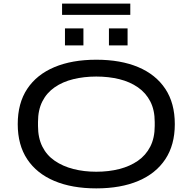

<svg xmlns="http://www.w3.org/2000/svg" viewBox="-20 -1029 1064 1061"><path d="M512 12Q378 12 280.5 -29Q183 -70 130.5 -149Q78 -228 78 -343Q78 -459 130.5 -538Q183 -617 280.5 -658Q378 -699 512 -699Q647 -699 744 -658Q841 -617 893.5 -538Q946 -459 946 -343Q946 -228 893.5 -149Q841 -70 744 -29Q647 12 512 12ZM512 -80Q581 -80 639.5 -95Q698 -110 742 -140.5Q786 -171 810.5 -219Q835 -267 835 -333V-355Q835 -421 810.5 -468.5Q786 -516 742 -546.5Q698 -577 639.5 -591.5Q581 -606 512 -606Q444 -606 385 -591.5Q326 -577 282 -546.5Q238 -516 214 -468.5Q190 -421 190 -355V-333Q190 -267 214 -219Q238 -171 282.5 -140.5Q327 -110 385.5 -95Q444 -80 512 -80ZM339 -778V-872H441V-778ZM582 -778V-872H685V-778ZM323 -947V-1009H700V-947Z"/></svg>

Font: Archivo Expanded
Style: Regular
Weight: 400
Width: 7
Designer: Hector Gatti
Foundry: Omnibus-Type
Version: Version 2.001